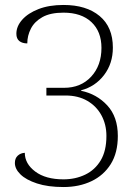

<svg xmlns="http://www.w3.org/2000/svg" viewBox="-20 -744 551 774"><path d="M236 10Q173 10 129 -4.5Q85 -19 62.5 -41Q40 -63 40 -87Q40 -106 51.5 -116.5Q63 -127 80 -128Q80 -84 122 -52.5Q164 -21 236 -21Q284 -21 323.5 -40Q363 -59 386 -97.5Q409 -136 409 -196Q409 -242 389 -279Q369 -316 332 -337.5Q295 -359 244 -359H167V-390H238Q306 -390 347.5 -435Q389 -480 389 -551Q389 -617 348.5 -655Q308 -693 236 -693Q183 -693 151 -675Q119 -657 104.5 -628.5Q90 -600 90 -569Q70 -569 58 -578.5Q46 -588 46 -608Q46 -638 69.5 -664.5Q93 -691 135.5 -707.5Q178 -724 236 -724Q328 -724 381.5 -679.5Q435 -635 435 -552Q435 -488 399.5 -441.5Q364 -395 307 -380V-378Q370 -365 412.5 -319Q455 -273 455 -196Q455 -128 426.5 -82.5Q398 -37 348.5 -13.5Q299 10 236 10Z"/></svg>

Font: Noto Serif SemiCondensed ExtraLight
Style: Regular
Weight: 200
Width: 4
Designer: Monotype Design Team
Foundry: Monotype Imaging Inc.
Version: Version 2.014